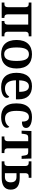

<svg xmlns="http://www.w3.org/2000/svg" viewBox="1412 -1998 596 3461"><g transform="rotate(90 1710.5 -268.0)"><path d="M26 0H304V-49H296C265 -49 239 -57 239 -116V-478H424V-116C424 -57 398 -49 366 -49H359V0H636V-49H615C582 -49 552 -57 552 -116V-420C552 -479 582 -487 615 -487H636V-536H26V-487H47C81 -487 110 -479 110 -420V-116C110 -57 81 -49 47 -49H26Z M958 10C1117 10 1215 -83 1215 -268C1215 -454 1120 -546 958 -546C801 -546 701 -454 701 -268C701 -83 798 10 958 10ZM958 -45C868 -45 836 -124 836 -268C836 -413 868 -491 958 -491C1048 -491 1079 -413 1079 -268C1079 -124 1048 -45 958 -45Z M1549 10C1682 10 1745 -45 1745 -94C1745 -113 1736 -128 1721 -136C1697 -93 1649 -59 1576 -59C1485 -59 1430 -119 1428 -257H1771V-306C1771 -462 1684 -546 1535 -546C1385 -546 1293 -457 1293 -265C1293 -89 1383 10 1549 10ZM1636 -315H1429C1431 -433 1468 -491 1535 -491C1606 -491 1636 -432 1636 -315Z M2091 10C2223 10 2284 -46 2284 -95C2284 -112 2277 -128 2263 -137C2240 -92 2186 -60 2117 -60C2020 -60 1979 -128 1979 -265C1979 -440 2023 -491 2091 -491C2155 -491 2173 -433 2173 -365C2261 -365 2287 -398 2287 -442C2287 -505 2207 -546 2091 -546C1951 -546 1844 -475 1844 -265C1844 -64 1944 10 2091 10Z M2440 0H2740V-49H2717C2684 -49 2654 -57 2654 -116V-478H2720C2763 -478 2778 -462 2785 -401L2791 -359H2844L2838 -536H2342L2336 -359H2390L2395 -401C2402 -462 2418 -478 2460 -478H2526V-116C2526 -57 2496 -49 2463 -49H2440Z M2889 0H3186C3320 0 3399 -50 3399 -163C3399 -278 3320 -325 3186 -325H3102V-420C3102 -478 3130 -487 3163 -487H3186V-536H2889V-487H2910C2944 -487 2973 -478 2973 -420V-116C2973 -56 2944 -49 2910 -49H2889ZM3102 -58V-267H3169C3232 -267 3267 -235 3267 -163C3267 -91 3232 -58 3169 -58Z"/></g></svg>

Font: Noto Serif SemiBold
Style: Regular
Weight: 600
Designer: Monotype Design Team
Foundry: Monotype Imaging Inc.
Version: Version 2.013